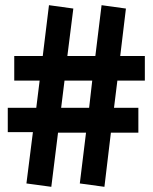

<svg xmlns="http://www.w3.org/2000/svg" viewBox="-20 -716 589 741"><path d="M178 5 82 -8 107 -206H10V-300H120L133 -405H35V-500H145L169 -696L263 -683L240 -500H348L372 -696L466 -683L444 -500H539V-405H433L420 -300H514V-204H408L383 5L288 -8L312 -204H204ZM216 -300H324L336 -405H229Z"/></svg>

Font: Teachers
Style: Bold
Weight: 700
Designer: Alfredo Marco Pradil, Chank Diesel
Version: Version 1.001